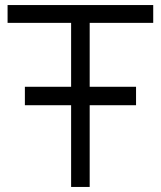

<svg xmlns="http://www.w3.org/2000/svg" viewBox="-20 -740 636 760"><path d="M335 0V-323.5H518.5V-396.5H335V-649.5H586.5V-720H10V-649.5H261.5V-396.5H78.5V-323.5H261.5V0Z"/></svg>

Font: Manrope
Style: Regular
Weight: 400
Designer: Mikhail Sharanda
Foundry: Mikhail Sharanda
Version: Version 4.505